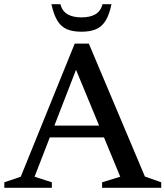

<svg xmlns="http://www.w3.org/2000/svg" viewBox="-26 -891 784 911"><path d="M182 -239V-295H520V-239ZM661.5 -53.5 739 -26V0H458.5V-26L544.5 -52.5L320 -595.5H348.5L138 -52.5L220 -26V0H-5.5V-26L72.5 -52.5L328.5 -684H395.5ZM360.5 -808.5Q401 -808.5 426.2 -823Q451.5 -837.5 460.5 -871H503Q492.5 -821 474.8 -792.5Q457 -764 429.2 -752.2Q401.5 -740.5 360.5 -740.5Q319.5 -740.5 291.8 -752.2Q264 -764 246.5 -792.5Q229 -821 218 -871H260.5Q269.5 -837.5 295 -823Q320.5 -808.5 360.5 -808.5Z"/></svg>

Font: Newsreader 16pt 16pt Medium
Style: Regular
Weight: 500
Version: Version 1.003